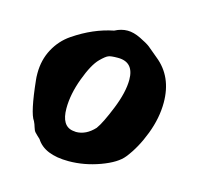

<svg xmlns="http://www.w3.org/2000/svg" viewBox="-70 -482 568 554"><g transform="rotate(15 214.0 -205.0)"><path d="M27 -223Q27 -263 44.5 -295.5Q62 -328 91.5 -348Q121 -368 150 -380.5Q179 -393 209 -399Q228 -409 247 -409Q265 -409 286.5 -398.5Q308 -388 317 -381Q326 -374 347 -356Q401 -313 401 -235Q401 -189 382.5 -140.5Q364 -92 337 -58Q319 -35 272.5 -18Q226 -1 179 -1Q107 -1 82 -41Q70 -52 66 -56.5Q62 -61 59.5 -70Q57 -79 53 -87Q38 -107 28 -203Q27 -210 27 -223ZM134 -147Q134 -94 169 -89Q171 -89 174 -88.5Q177 -88 178 -88Q208 -88 233 -115Q247 -134 267.5 -185Q288 -236 288 -273Q288 -326 240 -326Q219 -326 212 -323Q204 -320 189 -305Q170 -286 152 -237.5Q134 -189 134 -147Z"/></g></svg>

Font: NaniFont Regular
Style: Regular
Weight: 400
Designer: Nanigashitei
Version: Version 1.036